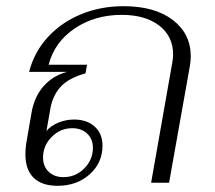

<svg xmlns="http://www.w3.org/2000/svg" viewBox="-20 -590 693 620"><path d="M62 -92Q62 -110 65 -129L82 -227Q91 -278 121 -312Q151 -346 197 -358H74Q90 -421 133.5 -469Q177 -517 240.5 -543.5Q304 -570 379 -570Q480 -570 538 -525.5Q596 -481 596 -408Q596 -393 593 -376L526 0H468L536 -386Q539 -401 539 -414Q539 -473 494 -507.5Q449 -542 373 -542Q286 -542 221 -498Q156 -454 137 -381H261L256 -353Q204 -339 177.5 -311.5Q151 -284 143 -241L130 -167Q144 -184 168.5 -194Q193 -204 219 -204Q261 -204 286 -181Q311 -158 311 -120Q311 -64 269.5 -27Q228 10 166 10Q115 10 88.5 -16Q62 -42 62 -92ZM280 -113Q280 -141 261.5 -158.5Q243 -176 213 -176Q175 -176 147 -148Q119 -120 119 -81Q119 -53 137 -35.5Q155 -18 185 -18Q224 -18 252 -46Q280 -74 280 -113Z"/></svg>

Font: Fahkwang ExtraLight
Style: Italic
Weight: 275
Italic angle: -10°
Designer: Suppakit Chalermlarp | Katatrad Co.,Ltd.
Foundry: Cadson Demak Co.,Ltd.
Version: Version 1.000; ttfautohint (v1.6)